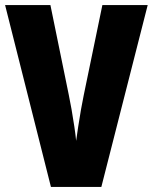

<svg xmlns="http://www.w3.org/2000/svg" viewBox="-20 -734 600 754"><path d="M560 -714 378 0H180L0 -714H178L250 -362Q255 -339 261 -304.5Q267 -270 272 -236.5Q277 -203 279 -181Q282 -203 287 -236Q292 -269 298 -303.5Q304 -338 309 -361L382 -714Z"/></svg>

Font: Noto Sans Gurmukhi ExtraCondensed Black
Style: Regular
Weight: 900
Width: 2
Designer: Jelle Bosma - Monotype Design Team
Foundry: Monotype Imaging Inc.
Version: Version 2.004; ttfautohint (v1.8.4.7-5d5b)